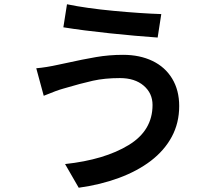

<svg xmlns="http://www.w3.org/2000/svg" viewBox="-20 -821 1040 900"><path d="M542 -455Q471 -455 415 -442.5Q359 -430 278 -406Q248 -398 185 -372L150 -501Q197 -505 255 -518Q261 -519 269 -521Q277 -523 288 -525Q369 -543 430.5 -553.5Q492 -564 557 -564Q635 -564 694.5 -535.5Q754 -507 787 -452.5Q820 -398 820 -324Q820 -245 785.5 -180.5Q751 -116 687 -67Q624 -19 537.5 13Q451 45 349 59L285 -52Q470 -72 583 -141Q695 -209 695 -329Q695 -384 653.5 -419.5Q612 -455 542 -455ZM736 -755 719 -645Q618 -652 494 -665Q370 -678 277 -693L294 -801Q386 -782 514 -770Q642 -758 736 -755Z"/></svg>

Font: Merged Yaku Han JP SemiBold
Style: Regular
Weight: 600
Designer: Ryoko NISHIZUKA 西塚涼子 (kana, bopomofo & ideographs); Paul D. Hunt (Latin, Greek & Cyrillic); Sandoll Communications 산돌커뮤니
Foundry: Adobe
Version: Version 2.004